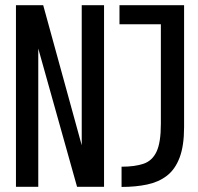

<svg xmlns="http://www.w3.org/2000/svg" viewBox="-20 -720 765 740"><path d="M41.5 0V-700H146.5L295 -160V-700H381V0H277L127.5 -533V0ZM448.5 0.5V-77.5Q500 -77.5 533.5 -89Q567 -100.5 583.5 -135.8Q600 -171 600 -242.5V-626.5H440.5V-700H689.5V-230.5Q689.5 -158 672.2 -112.5Q655 -67 623 -42.5Q591 -18 546.8 -8.8Q502.5 0.5 448.5 0.5Z"/></svg>

Font: Trispace SemiCondensed
Style: Regular
Weight: 400
Width: 4
Designer: Tyler Finck
Foundry: Etcetera Type Company
Version: Version 1.210; ttfautohint (v1.8.3)